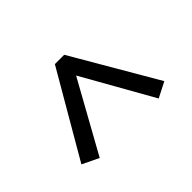

<svg xmlns="http://www.w3.org/2000/svg" viewBox="-122 -706 825 825"><g transform="rotate(45 291.0 -293.5)"><path d="M454.1 -41 68.8 -265.1V-321.8L453.1 -545.9L488.8 -476.1L168 -294.9L490.2 -116.2Z"/></g></svg>

Font: Literata Book SemiBold
Style: Regular
Weight: 600
Designer: Latin by Veronika Burian and Jose Scaglione. Greek by Irene Vlachou. Cyrillic by Vera Evstafieva
Foundry: TypeTogether
Version: Version 2.003;PS 002.003;hotconv 1.0.88;makeotf.lib2.5.64775